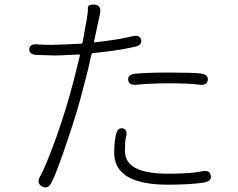

<svg xmlns="http://www.w3.org/2000/svg" viewBox="-20 -799 1040 839"><path d="M206 -3Q190 30 164 16Q138 2 156 -30Q178 -67 227 -202Q269 -321 300 -439L329 -556Q330 -561 325 -561L240 -557Q221 -556 202 -557L143 -559Q106 -560 108 -585Q110 -609 146 -605Q159 -603 205 -603Q223 -603 241 -604L333 -608Q340 -608 341 -615L359 -714Q365 -747 364 -764Q363 -781 394 -779Q424 -776 417 -739L391 -618Q390 -613 395 -614Q500 -626 556 -640Q591 -649 597 -625Q602 -601 567 -594Q490 -577 387 -567Q380 -566 379 -559Q365 -492 352 -446Q347 -429 343 -412Q319 -315 275 -186Q229 -48 206 -3ZM713 8Q479 8 479 -132Q479 -173 486 -208Q493 -243 517 -238Q540 -232 530 -197Q526 -184 526 -140.5Q526 -97 559 -73Q604 -40 714 -40Q814 -40 861 -50Q897 -58 901 -32Q906 -7 870 -1Q808 8 713 8ZM888 -449Q885 -424 849 -429Q805 -435 720 -435Q642 -435 578 -429Q542 -425 540 -450Q538 -474 573 -477Q622 -482 717 -482Q820 -482 855 -478Q891 -474 888 -449Z"/></svg>

Font: Resource Han Rounded JP Light
Style: Regular
Weight: 300
Designer: Cyano Hao (round all glyphs); Ryoko NISHIZUKA 西塚涼子 (kana, bopomofo & ideographs); Paul D. Hunt (Latin, Greek & Cyrillic)
Foundry: Cyano Hao
Version: 0.990